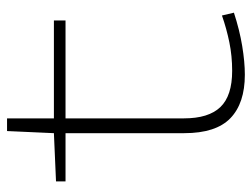

<svg xmlns="http://www.w3.org/2000/svg" viewBox="-105 -600 715 545"><g transform="rotate(-90 252.5 -327.5)"><path d="M313 10Q232 10 189.5 -31Q147 -72 147 -162V-499H10V-526L147 -532L153 -665H189V-532H467V-499H189V-163Q189 -93 221 -59.5Q253 -26 324 -26Q366 -26 405 -34Q444 -42 481 -55L489 -21Q440 -5 394.5 2.5Q349 10 313 10Z"/></g></svg>

Font: Georama Extended ExtraLight
Style: Regular
Weight: 200
Width: 7
Designer: Jean-Baptiste Levee
Foundry: Production Type
Version: Version 1.000